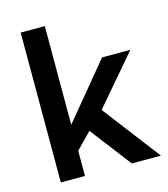

<svg xmlns="http://www.w3.org/2000/svg" viewBox="-108 -805 781 891"><g transform="rotate(-15 282.5 -360.0)"><path d="M74 0V-720H190V-246L409 -511H545L344 -276L555 0H415L264 -197L190 -121V0Z"/></g></svg>

Font: Chivo Medium Medium
Style: Regular
Weight: 500
Version: Version 2.002